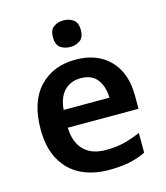

<svg xmlns="http://www.w3.org/2000/svg" viewBox="-113 -839 811 936"><g transform="rotate(-15 292.5 -371.0)"><path d="M301 -552Q410 -552 473.5 -487Q537 -422 537 -306V-241H180Q182 -168 221 -128Q260 -88 332 -88Q383 -88 424 -98Q465 -108 508 -127V-27Q468 -8 425 1Q382 10 321 10Q241 10 180 -20.5Q119 -51 84.5 -113Q50 -175 50 -267Q50 -406 119 -479Q188 -552 301 -552ZM303 -458Q251 -458 219.5 -425Q188 -392 183 -330H414Q413 -386 386 -422Q359 -458 303 -458ZM295 -752Q323 -752 344 -737Q365 -722 365 -685Q365 -648 344 -633Q323 -618 295 -618Q265 -618 244.5 -633Q224 -648 224 -685Q224 -722 244.5 -737Q265 -752 295 -752Z"/></g></svg>

Font: Noto Sans Thai Looped SemiBold
Style: Regular
Weight: 600
Designer: Sasikarn Vongin, Ben Mitchell
Foundry: The Fontpad Ltd
Version: Version 1.001; ttfautohint (v1.8.4.7-5d5b)